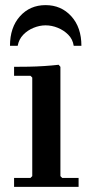

<svg xmlns="http://www.w3.org/2000/svg" viewBox="-20 -730 362 750"><path d="M223 -35H287V0H35V-35H99L106 -42V-427L99 -434H35V-469Q61 -469 91.5 -469.5Q122 -470 152.5 -472Q183 -474 209 -477L216 -469V-42ZM268 -551Q264 -577 246.5 -594.5Q229 -612 205.5 -621.5Q182 -631 158 -631Q135 -631 111.5 -621.5Q88 -612 71 -594.5Q54 -577 49 -551H19Q19 -623 58 -666.5Q97 -710 158 -710Q219 -710 258.5 -666.5Q298 -623 298 -551Z"/></svg>

Font: Brygada 1918 SemiBold
Style: Regular
Weight: 600
Designer: Mateusz Machalski | Borys Kosmynka | Przemek Hoffer
Foundry: NIEPODLEGLA 2018
Version: Version 3.006